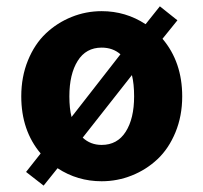

<svg xmlns="http://www.w3.org/2000/svg" viewBox="-20 -558 640 604"><path d="M117.2 25.9 62 -17.1 107.9 -75.2Q46.9 -147.5 46.9 -254.9Q46.9 -316.4 67.9 -367.9Q88.9 -419.4 124.3 -452.9Q159.7 -486.3 205.1 -504.6Q250.5 -522.9 299.8 -522.9Q375.5 -522.9 438 -481.9L482.9 -538.1L538.1 -494.1L491.2 -436Q553.2 -362.8 553.2 -254.9Q553.2 -193.4 532 -141.8Q510.7 -90.3 475.3 -57.1Q439.9 -23.9 394.5 -5.9Q349.1 12.2 299.8 12.2Q223.6 12.2 161.1 -28.8ZM205.1 -189.9 358.9 -387.2Q335 -408.2 299.8 -408.2Q250.5 -408.2 224.4 -366.5Q198.2 -324.7 198.2 -254.9Q198.2 -216.8 205.1 -189.9ZM299.8 -102.1Q349.1 -102.1 375.5 -143.6Q401.9 -185.1 401.9 -254.9Q401.9 -293.9 395 -321.8L240.2 -125Q264.6 -102.1 299.8 -102.1Z"/></svg>

Font: Office Code Pro Bold
Style: Regular
Weight: 700
Designer: Nathan Rutzky & Paul D. Hunt
Foundry: Adobe Systems Incorporated
Version: Version 1.004;PS 001.004;hotconv 1.0.70;makeotf.lib2.5.58329